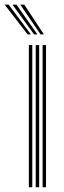

<svg xmlns="http://www.w3.org/2000/svg" viewBox="-68 -790 268 810"><path d="M111.7 0V-600H126.2V0ZM53.7 0V-600H68.2V0ZM82.7 0V-600H97.2V0ZM48.6 -645 -48.3 -770.2H-31.4L62.4 -645ZM75.7 -645 -15.3 -770.2H1.6L89.7 -645ZM103 -645 17.7 -770.2H34.6L117 -645Z"/></svg>

Font: Big Shoulders Inline Display SC Thin
Style: Regular
Weight: 100
Designer: Patric King
Foundry: XO Type Co
Version: Version 2.002